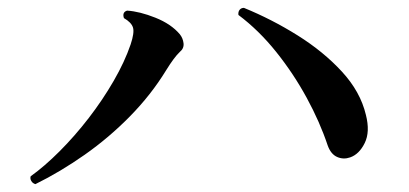

<svg xmlns="http://www.w3.org/2000/svg" viewBox="-20 -560 1040 488"><path d="M70 -92Q63 -94 59.5 -100Q56 -106 58 -112Q93 -137 131.5 -175.5Q170 -214 205.5 -260Q241 -306 269 -354.5Q297 -403 312 -447Q322 -477 318 -490Q314 -503 295 -514Q290 -529 303 -533Q335 -531 375 -515Q415 -499 437 -473Q445 -463 446.5 -450Q448 -437 437 -428Q423 -415 402 -381Q364 -319 310.5 -264.5Q257 -210 195 -166.5Q133 -123 70 -92ZM870 -160Q853 -154 837 -161Q821 -168 813 -190Q793 -250 759.5 -311.5Q726 -373 682 -428Q638 -483 586 -522Q585 -530 589 -535Q593 -540 600 -540Q671 -511 736.5 -470Q802 -429 849 -378Q896 -327 910 -268Q921 -225 907 -196.5Q893 -168 870 -160Z"/></svg>

Font: Zen Old Mincho
Style: Bold
Weight: 700
Designer: Yoshimichi Ohira
Foundry: Positype
Version: Version 1.500